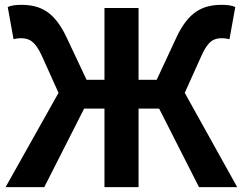

<svg xmlns="http://www.w3.org/2000/svg" viewBox="-20 -774 1005 794"><path d="M3 0H163L328 -325H412V0H553V-325H638L803 0H961L744 -390L812 -541C840 -605 864 -616 898 -616C905 -616 917 -615 929 -612L953 -745C938 -752 917 -754 898 -754C818 -754 760 -726 710 -620L628 -444H553V-741H412V-444H338L255 -620C205 -726 147 -754 67 -754C48 -754 27 -752 12 -745L36 -612C47 -615 60 -616 66 -616C100 -616 125 -605 154 -541L222 -390Z"/></svg>

Font: Noto Sans Mono CJK TC
Style: Bold
Weight: 700
Designer: Ryoko NISHIZUKA 西塚涼子 (kana, bopomofo & ideographs); Paul D. Hunt (Latin, Greek & Cyrillic); Sandoll Communications 산돌커뮤니
Foundry: Adobe
Version: Version 2.004;hotconv 1.0.118;makeotfexe 2.5.65603